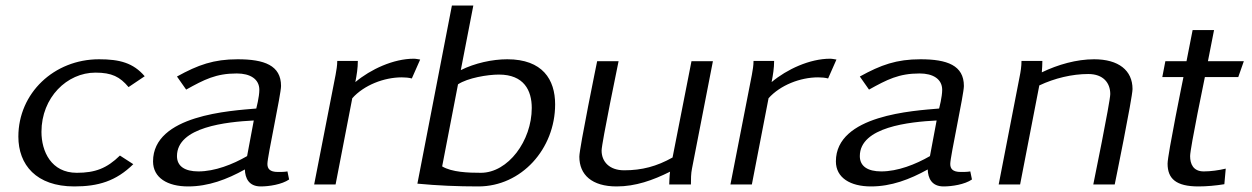

<svg xmlns="http://www.w3.org/2000/svg" viewBox="-20 -663 4501 690"><path d="M46 -172C46 -71 110 7 247 7C333 7 397 -12 459 -73L411 -104C364 -58 322 -42 256 -42C164 -42 129 -119 129 -189C129 -313 221 -402 323 -402C382 -402 411 -387 442 -350L500 -389C459 -437 410 -450 336 -450C174 -450 46 -328 46 -172Z M530 -83C530 -24 582 7 656 7C729 7 795 -18 860 -54C861 -23 874 7 917 7C947 7 993 0 1019 -18L1013 -47C1002 -45 990 -45 979 -45C949 -45 941 -57 941 -74C941 -101 990 -324 990 -354C990 -428 930 -450 834 -450C748 -450 692 -430 616 -388L649 -341C714 -377 756 -399 831 -399C879 -399 912 -379 912 -340C912 -315 901 -273 901 -273C810 -265 530 -250 530 -83ZM616 -102C616 -207 795 -225 892 -230L868 -102C816 -72 752 -47 693 -47C645 -47 616 -65 616 -102Z M1109 0H1186L1246 -310C1288 -357 1360 -385 1424 -385C1436 -385 1449 -384 1460 -381L1490 -449C1482 -450 1475 -452 1467 -452C1394 -452 1312 -414 1257 -368C1262 -394 1266 -418 1266 -444H1192C1192 -427 1189 -411 1186 -394Z M1480 -3C1553 4 1625 7 1699 7C1854 7 1975 -128 1975 -288C1975 -377 1930 -450 1803 -450C1749 -450 1686 -436 1636 -411L1681 -643H1604ZM1569 -65 1626 -360C1661 -383 1732 -395 1773 -395C1863 -395 1891 -338 1891 -275C1891 -157 1806 -42 1708 -42C1663 -42 1604 -44 1569 -65Z M2062 -100C2062 -35 2107 7 2196 7C2264 7 2326 -15 2388 -46C2386 -35 2385 0 2385 0H2463C2463 -19 2463 -39 2467 -58L2542 -443H2465L2397 -97C2340 -65 2287 -51 2223 -51C2170 -51 2142 -82 2142 -122C2142 -148 2203 -443 2203 -443H2126C2126 -443 2062 -131 2062 -100Z M2605 0H2682L2742 -310C2784 -357 2856 -385 2920 -385C2932 -385 2945 -384 2956 -381L2986 -449C2978 -450 2971 -452 2963 -452C2890 -452 2808 -414 2753 -368C2758 -394 2762 -418 2762 -444H2688C2688 -427 2685 -411 2682 -394Z M2984 -83C2984 -24 3036 7 3110 7C3183 7 3249 -18 3314 -54C3315 -23 3328 7 3371 7C3401 7 3447 0 3473 -18L3467 -47C3456 -45 3444 -45 3433 -45C3403 -45 3395 -57 3395 -74C3395 -101 3444 -324 3444 -354C3444 -428 3384 -450 3288 -450C3202 -450 3146 -430 3070 -388L3103 -341C3168 -377 3210 -399 3285 -399C3333 -399 3366 -379 3366 -340C3366 -315 3355 -273 3355 -273C3264 -265 2984 -250 2984 -83ZM3070 -102C3070 -207 3249 -225 3346 -230L3322 -102C3270 -72 3206 -47 3147 -47C3099 -47 3070 -65 3070 -102Z M3569 0H3646L3715 -356C3770 -382 3833 -397 3891 -397C3945 -397 3970 -365 3970 -325C3970 -298 3909 0 3909 0H3986C3986 0 4050 -313 4050 -343C4050 -410 4000 -450 3912 -450C3849 -450 3782 -431 3724 -403C3725 -417 3726 -430 3726 -444H3651C3651 -425 3648 -405 3644 -386Z M4157 -386H4233C4233 -386 4176 -107 4176 -75C4176 -21 4206 7 4287 7C4316 7 4350 4 4380 -1L4385 -57C4360 -51 4331 -47 4306 -47C4268 -47 4257 -74 4257 -102C4257 -131 4310 -386 4310 -386H4430L4450 -443H4321L4343 -555H4266L4244 -443H4168Z"/></svg>

Font: KpSans
Style: Italic
Weight: 400
Italic angle: -11°
Version: Version 0.66